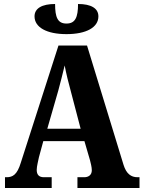

<svg xmlns="http://www.w3.org/2000/svg" viewBox="-20 -942 719 962"><path d="M313 -771C413 -771 473 -805 473 -860C473 -900 437 -922 371 -922C371 -855 357 -824 313 -824C269 -824 256 -855 256 -922C190 -922 153 -900 153 -860C153 -805 214 -771 313 -771ZM5 0H239V-54H200C174 -54 164 -68 164 -91C164 -109 172 -138 175 -154L197 -235H403L431 -139C434 -127 440 -105 440 -89C440 -64 422 -54 402 -54H368V0H679V-54H669C637 -54 613 -71 599 -116L416 -714H273L84 -126C66 -67 44 -54 13 -54H5ZM217 -297 272 -488C283 -528 294 -573 304 -614C312 -572 323 -527 335 -484L384 -297Z"/></svg>

Font: Noto Serif Condensed ExtraBold
Style: Regular
Weight: 800
Width: 3
Designer: Monotype Design Team
Foundry: Monotype Imaging Inc.
Version: Version 2.013